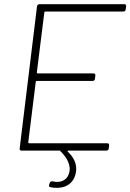

<svg xmlns="http://www.w3.org/2000/svg" viewBox="-20 -720 623 918"><path d="M581 -675 583 -690C584 -696 581 -700 575 -700H168C163 -700 158 -696 157 -690L74 -10C73 -4 77 0 82 0H264C266 0 268 0 268 2C299 32 322 70 310 109C298 147 264 155 231 147C225 146 220 148 218 155L215 163C213 169 214 174 221 175C263 184 320 177 339 120C351 84 345 43 304 5C301 3 304 0 307 0H489C495 0 499 -4 500 -10L502 -25C502 -31 499 -35 493 -35H119C117 -35 115 -37 115 -39L151 -329C151 -331 153 -333 155 -333H423C429 -333 433 -337 434 -343L436 -359C437 -365 433 -369 427 -369H160C158 -369 156 -371 156 -373L192 -661C192 -663 194 -665 196 -665H571C576 -665 581 -669 581 -675Z"/></svg>

Font: Barlow ExtraLight
Style: Italic
Weight: 275
Italic angle: -7°
Designer: Jeremy Tribby
Foundry: Tribby Type
Version: Version 1.422;hotconv 1.0.109;makeotfexe 2.5.65596